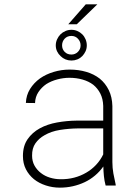

<svg xmlns="http://www.w3.org/2000/svg" viewBox="-20 -861 640 891"><path d="M470.2 0H517.1L516.6 -5.4Q510.7 -30.8 506.1 -56.4Q501.5 -82 501.5 -108.9V-368.7Q500.5 -410.6 484.9 -442.6Q469.2 -474.6 442.9 -496.1Q416 -517.1 380.1 -527.6Q344.2 -538.1 303.7 -538.1Q265.1 -538.1 229.2 -527.3Q193.4 -516.6 165.5 -497.1Q137.2 -476.6 119.4 -448Q101.6 -419.4 100.1 -383.3L142.6 -382.8Q143.6 -411.6 158.2 -433.6Q172.9 -455.6 194.8 -470.7Q217.3 -484.9 245.6 -492.4Q273.9 -500 302.2 -500Q334.5 -500 362.8 -491.9Q391.1 -483.9 412.6 -467.8Q433.1 -451.2 445.6 -426.8Q458 -402.3 459 -369.6V-301.3H336.4Q289.6 -300.8 244.9 -292.7Q200.2 -284.7 165 -265.6Q129.4 -246.1 107.9 -214.8Q86.4 -183.6 86.4 -137.2Q86.4 -102.5 100.3 -75.4Q114.3 -48.3 137.7 -29.3Q161.1 -10.7 192.4 -0.5Q223.6 9.8 257.8 9.8Q289.1 9.8 318.1 3.2Q347.2 -3.4 373 -15.6Q398.9 -27.8 420.9 -46.4Q442.9 -64.9 459.5 -88.4Q460 -65.4 462.2 -43.5Q464.4 -21.5 470.2 0ZM261.2 -29.3Q235.8 -29.3 211.9 -36.6Q188 -43.9 169.9 -58.1Q151.4 -72.3 140.1 -92.5Q128.9 -112.8 128.9 -138.7Q128.4 -172.9 144.3 -195.8Q160.2 -218.8 186.5 -233.4Q217.3 -251.5 258.5 -258.1Q299.8 -264.6 341.3 -265.1H459V-144.5Q445.8 -117.2 425.5 -95.7Q405.3 -74.2 379.9 -59.6Q354 -44.4 324 -36.6Q293.9 -28.8 261.2 -29.3ZM377.9 -840.8 296.9 -748.5H336.4L431.6 -840.8ZM238.8 -650.4Q238.8 -635.3 244.9 -622.6Q251 -609.9 261.2 -600.6Q271 -590.8 283.9 -585.4Q296.9 -580.1 311.5 -580.1Q326.2 -580.1 339.1 -585.4Q352.1 -590.8 361.8 -600.6Q371.1 -610.4 377 -623Q382.8 -635.7 382.8 -650.4Q382.8 -665 377.2 -678.5Q371.6 -691.9 361.8 -701.7Q352.1 -711.4 339.1 -717Q326.2 -722.7 311.5 -722.7Q296.9 -722.7 283.7 -717Q270.5 -711.4 260.7 -701.7Q251 -691.9 244.9 -678.5Q238.8 -665 238.8 -650.4ZM268.1 -650.4Q268.1 -668.5 280 -681.4Q292 -694.3 311.5 -694.3Q329.6 -694.3 341.8 -681.2Q354 -668 354 -650.4Q354 -632.8 341.6 -620.4Q329.1 -607.9 311.5 -607.9Q292 -607.9 280 -620.4Q268.1 -632.8 268.1 -650.4Z"/></svg>

Font: Roboto Mono ExtraLight
Style: Regular
Weight: 250
Monospace: yes
Designer: Google
Version: Version 3.000